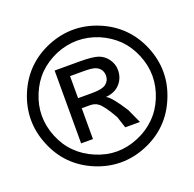

<svg xmlns="http://www.w3.org/2000/svg" viewBox="-127 -851 993 982"><g transform="rotate(-20 369.5 -360.0)"><path d="M625 -104.5Q576.2 -55.7 507.8 -27.3Q439.5 1 370.1 1Q300.8 1 232.4 -27.3Q164.1 -55.7 115.2 -104.5Q66.4 -153.3 38.1 -222.7Q9.8 -291 9.8 -360.4Q9.8 -428.7 38.1 -498Q66.4 -566.4 115.2 -615.2Q164.1 -664.1 232.4 -692.4Q300.8 -720.7 370.1 -720.7Q439.5 -720.7 507.8 -692.4Q576.2 -664.1 625 -615.2Q673.8 -566.4 702.1 -498Q730.5 -428.7 730.5 -360.4Q730.5 -291 702.1 -222.7Q673.8 -153.3 625 -104.5ZM670.9 -360.4Q670.9 -418 647.5 -474.6Q624 -532.2 583 -573.2Q542 -613.3 485.4 -637.7Q427.7 -661.1 370.1 -661.1Q312.5 -661.1 254.9 -637.7Q198.2 -613.3 157.2 -573.2Q116.2 -532.2 92.8 -474.6Q69.3 -418 69.3 -360.4Q69.3 -302.7 92.8 -245.1Q116.2 -187.5 157.2 -147.5Q198.2 -106.4 254.9 -83Q312.5 -58.6 370.1 -58.6Q427.7 -58.6 485.4 -83Q542 -106.4 583 -147.5Q624 -187.5 647.5 -245.1Q670.9 -302.7 670.9 -360.4ZM210 -160.2Q210 -258.8 210 -556.6Q244.1 -556.6 346.7 -556.6Q416 -556.6 447.3 -545.9Q478.5 -534.2 497.1 -506.8Q515.6 -479.5 515.6 -449.2Q515.6 -405.3 488.3 -375Q460.9 -343.8 410.2 -339.8Q437.5 -328.1 495.1 -237.3Q506.8 -211.9 530.3 -160.2Q509.8 -160.2 450.2 -160.2Q445.3 -175.8 429.7 -222.7Q388.7 -295.9 363.3 -314.5Q345.7 -328.1 318.4 -328.1Q290 -328.1 274.4 -328.1Q274.4 -272.5 274.4 -160.2Q257.8 -160.2 210 -160.2ZM274.4 -382.8Q293 -382.8 351.6 -382.8Q407.2 -382.8 427.7 -399.4Q448.2 -416 448.2 -443.4Q448.2 -460.9 438.5 -475.6Q428.7 -489.3 411.1 -496.1Q393.6 -502.9 346.7 -502.9Q322.3 -502.9 274.4 -502.9Q274.4 -472.7 274.4 -382.8Z"/></g></svg>

Font: Alibu-Mazigh Belqasem 1
Style: Bold
Weight: 400
Designer: Mazigh Mubarik Belqasem
Version: Version 1.0